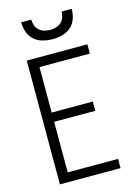

<svg xmlns="http://www.w3.org/2000/svg" viewBox="-140 -1028 779 1101"><g transform="rotate(-15 250.0 -477.5)"><path d="M74 0V-735H434V-680H135V-410H379V-355H135V-55H434V0ZM250 -815Q221 -815 192 -822.5Q163 -830 141 -849.5Q119 -869 109.5 -897.5Q100 -926 100 -955H160Q160 -937 166 -920Q172 -903 185 -891.5Q198 -880 215 -875Q232 -870 250 -870Q268 -870 285 -875Q302 -880 315 -891.5Q328 -903 334 -920Q340 -937 340 -955H400Q400 -926 390.5 -897.5Q381 -869 359 -849.5Q337 -830 308 -822.5Q279 -815 250 -815Z"/></g></svg>

Font: Iosevka Curly Light
Style: Regular
Weight: 300
Monospace: yes
Designer: Belleve Invis
Foundry: Belleve Invis
Version: Version 22.1.2; ttfautohint (v1.8.4)